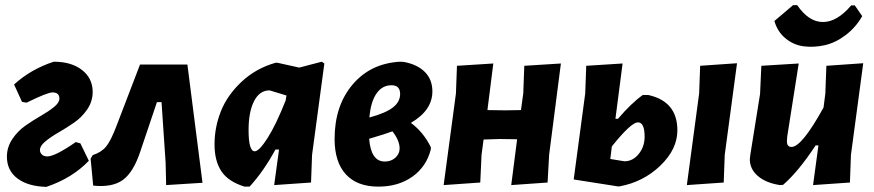

<svg xmlns="http://www.w3.org/2000/svg" viewBox="-20 -719 3416 750"><path d="M161 11Q89 9 48 -22Q7 -53 7 -107Q7 -144 28 -175.5Q49 -207 79 -228Q109 -249 139.5 -266.5Q170 -284 191 -301Q212 -318 212 -334Q212 -358 185 -358Q165 -358 84 -318L66 -321L35 -389Q101 -449 190 -478Q259 -478 300.5 -445.5Q342 -413 342 -360Q342 -323 321 -292Q300 -261 269.5 -240Q239 -219 208.5 -201.5Q178 -184 157 -166.5Q136 -149 136 -133Q136 -123 143.5 -115.5Q151 -108 165 -108Q195 -108 276 -164L294 -159L327 -91Q262 -23 161 11Z M527 -467H712L771 -5L629 4L627 -83L611 -320H593L529 -130Q502 -47 460.5 -16.5Q419 14 344 6L334 -99L342 -113Q376 -124 394.5 -146.5Q413 -169 435 -227Z M1057 -474H1063L1149 -455L1237 -478L1247 -471L1199 -114L1195 -6L1051 4L1070 -135H1056Q1010 -50 955 10H935Q871 -10 844.5 -50.5Q818 -91 818 -155Q818 -221 842.5 -283.5Q867 -346 923 -399Q979 -452 1057 -474ZM951 -211Q951 -128 975 -128Q992 -128 1025 -179.5Q1058 -231 1096 -327L1099 -346L1033 -366Q994 -366 972.5 -324Q951 -282 951 -211Z M1458 10Q1375 10 1331 -38Q1287 -86 1287 -176Q1287 -306 1357.5 -389Q1428 -472 1544 -478L1558 -477Q1611 -467 1640 -437.5Q1669 -408 1669 -362Q1669 -288 1585 -239Q1634 -203 1663 -144V-136Q1646 -68 1591 -29Q1536 10 1458 10ZM1509 -386Q1473 -386 1450.5 -353.5Q1428 -321 1423 -260Q1486 -277 1514.5 -299Q1543 -321 1543 -352Q1543 -386 1509 -386ZM1541 -139Q1541 -170 1513 -206Q1484 -195 1422 -177Q1429 -88 1483 -88Q1508 -88 1524.5 -103Q1541 -118 1541 -139Z M1907 -471 1884 -289 1954 -288 2015 -289 2024 -354 2028 -462 2171 -471 2125 -114 2119 -6 1977 4 2000 -175 1933 -176 1869 -174 1861 -114 1856 -6 1713 4 1761 -354 1765 -462Z M2859 -472 2811 -114 2807 -6 2663 4 2711 -354 2715 -462ZM2221 -18 2266 -354 2270 -462 2412 -471 2384 -255H2394Q2446 -316 2491 -348H2512Q2626 -323 2626 -210Q2626 -136 2559.5 -72Q2493 -8 2400 9H2393ZM2472 -241Q2445 -241 2370 -147L2364 -98L2419 -89Q2452 -89 2475 -117.5Q2498 -146 2498 -185Q2498 -241 2472 -241Z M3319 -698 3348 -656Q3323 -612 3283.5 -582Q3244 -552 3202 -542.5Q3160 -533 3120 -538Q3080 -543 3048.5 -569Q3017 -595 3005 -637L3078 -699H3094Q3139 -633 3194.5 -633Q3250 -633 3305 -698ZM3100 -471 3055 -185 3054 -169Q3053 -145 3072 -145Q3112 -145 3197 -299L3204 -354L3208 -462L3352 -472L3304 -114L3300 -6L3156 4L3177 -151H3166Q3099 -49 3039 3L3027 4Q2973 -4 2941 -31Q2909 -58 2909 -97L2911 -115L2949 -352L2954 -462Z"/></svg>

Font: Alegreya Sans SC ExtraBold
Style: Italic
Weight: 800
Italic angle: -7°
Designer: Juan Pablo del Peral
Foundry: Huerta Tipografica
Version: Version 2.007